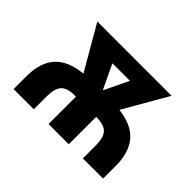

<svg xmlns="http://www.w3.org/2000/svg" viewBox="-108 -738 948 948"><g transform="rotate(45 366.5 -264.0)"><path d="M496.1 -296.9Q590.3 -286.1 634.8 -233.9Q679.2 -181.6 679.2 -88.4V0H538.1V-92.3Q537.6 -146.5 516.1 -168.9Q494.6 -191.4 439.5 -191.4V0H298.3V-191.4H287.6Q237.3 -191.4 216.6 -168.5Q195.8 -145.5 195.3 -91.8V0H54.2V-92.8Q55.2 -188 101.8 -238.3Q148.4 -288.6 244.1 -297.9L110.8 -528.3H629.4ZM370.1 -307.1 431.6 -435.1H309.1Z"/></g></svg>

Font: SteelSelectRoboto
Style: Roboto-Bold
Weight: 700
Designer: Google
Version: Version 2.137; 2017